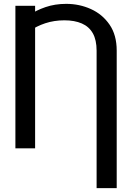

<svg xmlns="http://www.w3.org/2000/svg" viewBox="-20 -757 672 980"><path d="M575.7 203.1H473.1V-498.5Q473.1 -552.7 453.9 -586.9Q434.6 -621.1 397.7 -637.2Q360.8 -653.3 308.6 -653.3Q256.3 -653.3 210.7 -638.2Q165 -623 129.4 -597.2V-679.7Q163.6 -704.1 212.2 -720.7Q260.7 -737.3 317.9 -737.3Q385.3 -737.3 444.1 -710.7Q502.9 -684.1 539.3 -631.1Q575.7 -578.1 575.7 -498.5ZM159.2 -727.5V0H58.6V-727.5Z"/></svg>

Font: Atlassian Sans
Style: Regular
Weight: 400
Designer: Rasmus Andersson
Foundry: Modifications by Atlassian Pty Ltd, manufactured by rsms
Version: Version 4.001;git-9221beed3